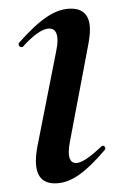

<svg xmlns="http://www.w3.org/2000/svg" viewBox="-20 -415 287 444"><path d="M63 -43Q63 -62 69 -89L110 -297Q113 -311 113 -321Q113 -349 94 -349Q71 -349 33 -307Q32 -306 30 -306Q26 -306 24 -309.5Q22 -313 24 -316Q60 -357 88.5 -376Q117 -395 144 -395Q188 -395 188 -346Q188 -331 183 -306L142 -89Q139 -74 139 -64Q139 -38 156 -38Q174 -38 214 -76Q216 -78 218 -78Q221 -78 223 -74.5Q225 -71 222 -68Q188 -28 161 -9.5Q134 9 107 9Q63 9 63 -43Z"/></svg>

Font: Cormorant Infant SemiBold
Style: Italic
Weight: 600
Italic angle: -10°
Designer: Christian Thalmann (Catharsis Fonts)
Foundry: Catharsis Fonts
Version: Version 4.000